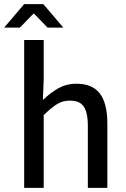

<svg xmlns="http://www.w3.org/2000/svg" viewBox="-37 -902 606 922"><path d="M172.9 -710V-520L168.9 -421.9Q208 -459 245.6 -479.5Q283.2 -500 329.6 -500Q407.2 -500 442.9 -452.4Q478.5 -404.8 478.5 -309.6V0H384.8V-296.9Q384.8 -341.3 376 -367.9Q367.2 -394.5 348.6 -406.7Q330.1 -418.9 298.8 -418.9Q265.1 -418.9 237.8 -402.6Q210.4 -386.2 172.9 -349.1V0H79.1V-710ZM79.1 -882.3H170.9L267.1 -769.5H191.4L127 -835.9H123L58.6 -769.5H-17.1Z"/></svg>

Font: Varta SemiBold
Style: Regular
Weight: 600
Designer: Joana Correia, Viktoriya Grabowska, Eben Sorkin
Foundry: Sorkin Type
Version: Version 1.003; ttfautohint (v1.3) -l 8 -r 24 -G 200 -x 12 -H